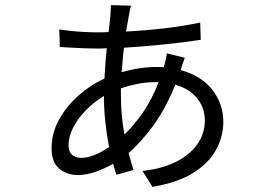

<svg xmlns="http://www.w3.org/2000/svg" viewBox="-20 -683 1040 748"><path d="M491 -661Q488 -654 486 -643.5Q484 -633 482 -622Q480 -609 477 -593.5Q474 -578 471 -560Q546 -564 619.5 -572.5Q693 -581 760 -595L762 -528Q699 -518 619.5 -510Q540 -502 463 -497Q460 -475 458 -450.5Q456 -426 454 -402Q525 -422 590 -422Q597 -422 604 -422Q611 -422 618 -421V-422Q621 -430 625 -448Q629 -466 630 -475L700 -458Q697 -451 691.5 -434.5Q686 -418 684 -410Q764 -388 807 -333.5Q850 -279 850 -208Q850 -153 822.5 -101Q795 -49 734.5 -10.5Q674 28 574 45L535 -17Q609 -25 663.5 -51.5Q718 -78 748 -120Q778 -162 778 -214Q778 -262 748.5 -299.5Q719 -337 663 -353Q628 -266 581.5 -200Q535 -134 481 -87Q486 -69 490.5 -52.5Q495 -36 500 -21L434 -2Q430 -12 427 -22.5Q424 -33 421 -45Q386 -25 350 -13Q314 -1 284 -1Q240 -1 210.5 -26Q181 -51 181 -106Q181 -164 209.5 -216Q238 -268 285 -310Q332 -352 387 -377Q390 -440 396 -495Q384 -494 372.5 -494Q361 -494 350 -494Q332 -494 306.5 -495Q281 -496 255.5 -497.5Q230 -499 213 -500L211 -568Q226 -566 252.5 -563Q279 -560 306.5 -558.5Q334 -557 350 -557Q363 -557 376.5 -557Q390 -557 403 -558Q405 -576 407 -592.5Q409 -609 410 -622Q411 -633 411.5 -644.5Q412 -656 412 -663ZM451 -315Q451 -272 454.5 -233Q458 -194 465 -159Q504 -197 538.5 -247.5Q573 -298 598 -363Q596 -363 593 -363Q590 -363 588 -363Q549 -363 514.5 -356Q480 -349 451 -339Q451 -333 451 -327Q451 -321 451 -315ZM247 -116Q247 -92 260.5 -80Q274 -68 296 -68Q343 -68 405 -110Q396 -156 390.5 -207Q385 -258 385 -307V-309Q348 -287 316.5 -255.5Q285 -224 266 -188Q247 -152 247 -116Z"/></svg>

Font: Chiron Sans HK TT
Style: Regular
Weight: 400
Designer: Ryoko NISHIZUKA 西塚涼子 (kana, bopomofo & ideographs); Paul D. Hunt (Latin, Greek & Cyrillic); Sandoll Communications 산돌커뮤니
Foundry: Adobe
Version: Version 2.022;hotconv 1.0.109;makeotfexe 2.5.65596